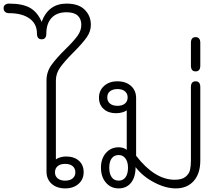

<svg xmlns="http://www.w3.org/2000/svg" viewBox="-121 -1035 1206 1065"><path d="M137 -83V-589Q137 -636 164 -674Q191 -712 243 -763Q287 -806 308.5 -835.5Q330 -865 330 -897Q330 -930 310 -948.5Q290 -967 248 -967Q194 -967 165 -935.5Q136 -904 136 -849Q136 -817 110 -817Q84 -817 84 -849Q84 -903 42.5 -932.5Q1 -962 -71 -962Q-84 -962 -92.5 -969Q-101 -976 -101 -990Q-101 -1002 -92.5 -1008.5Q-84 -1015 -71 -1015Q4 -1015 45.5 -991.5Q87 -968 110 -914Q148 -1015 248 -1015Q315 -1015 349 -981Q383 -947 383 -897Q383 -860 359 -826.5Q335 -793 287 -745Q238 -696 213.5 -662Q189 -628 189 -589V-151Q198 -158 214 -162.5Q230 -167 245 -167Q290 -167 316.5 -143.5Q343 -120 343 -80Q343 -40 314.5 -15Q286 10 241 10Q194 10 165.5 -15.5Q137 -41 137 -83ZM297 -79Q297 -101 282 -113.5Q267 -126 240 -126Q214 -126 199 -113.5Q184 -101 184 -79Q184 -58 199 -45.5Q214 -33 240 -33Q267 -33 282 -45.5Q297 -58 297 -79Z M439 -105Q439 -155 466.5 -186.5Q494 -218 537 -218Q564 -218 582 -204V-423Q573 -416 556.5 -411.5Q540 -407 522 -407Q480 -407 454 -430.5Q428 -454 428 -493Q428 -533 456.5 -558.5Q485 -584 530 -584Q577 -584 605.5 -558.5Q634 -533 634 -491V-171Q737 -38 848 -38Q889 -38 909 -55Q929 -72 933.5 -94Q938 -116 938 -144V-552Q938 -584 964 -584Q990 -584 990 -552V-144Q990 -72 953.5 -31Q917 10 854 10Q797 10 733.5 -23.5Q670 -57 631 -108Q631 -53 606 -21.5Q581 10 537 10Q494 10 466.5 -22Q439 -54 439 -105ZM587 -495Q587 -516 572 -528.5Q557 -541 531 -541Q505 -541 489.5 -529Q474 -517 474 -495Q474 -473 489 -460.5Q504 -448 531 -448Q557 -448 572 -460.5Q587 -473 587 -495ZM589 -105Q589 -137 575 -156Q561 -175 537 -175Q512 -175 498.5 -156.5Q485 -138 485 -105Q485 -71 498.5 -52Q512 -33 537 -33Q562 -33 575.5 -52Q589 -71 589 -105Z M938 -671V-797Q938 -829 964 -829Q990 -829 990 -797V-671Q990 -639 964 -639Q938 -639 938 -671Z"/></svg>

Font: Kodchasan ExtraLight
Style: Regular
Weight: 275
Version: Version 1.000; ttfautohint (v1.6)